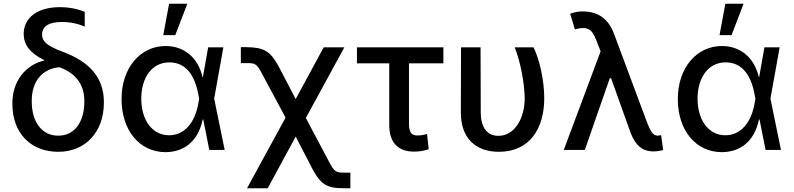

<svg xmlns="http://www.w3.org/2000/svg" viewBox="-20 -798 4224 1022"><path d="M106 -616C107 -558 140 -516 215 -478L216 -476C113 -452 46 -363 46 -250V-243C46 -91 143 10 290 10C435 10 532 -95 533 -250V-256C532 -383 460 -470 307 -525C229 -555 204 -578 204 -614C204 -657 239 -681 309 -681C354 -681 396 -672 431 -656V-735C389 -752 345 -760 300 -760C180 -760 106 -705 106 -616ZM149 -257V-262C149 -364 204 -432 296 -440C383 -410 429 -346 429 -262V-257C429 -147 375 -75 290 -76C205 -75 149 -147 149 -257Z M861 12C958 11 1034 -43 1059 -162H1062L1094 0H1176L1120 -273L1169 -546H1088L1060 -388H1058C1034 -492 960 -553 861 -553C728 -553 627 -438 627 -271C627 -104 722 11 861 12ZM732 -273C732 -386 790 -466 881 -466C969 -466 1018 -399 1037 -288L1040 -273L1037 -255C1018 -137 956 -78 880 -78C791 -78 732 -158 732 -273ZM849 -611H913L977 -778H880Z M1295 204H1405L1554 -71L1644 103C1689 186 1722 205 1815 204H1845V121H1815C1768 121 1760 117 1732 64L1608 -170L1813 -546H1703L1554 -271L1463 -445C1419 -526 1385 -546 1292 -547H1262V-462H1292C1339 -463 1347 -458 1375 -405L1500 -172Z M2340 -546H1880V-461H2052V-131C2052 -38 2101 9 2183 9C2213 9 2237 5 2262 -4L2253 -85C2236 -80 2223 -77 2201 -77C2170 -77 2158 -94 2157 -136V-461H2340Z M2434 -546 2433 -202C2432 -60 2514 10 2636 10C2797 10 2877 -111 2877 -275C2877 -373 2851 -484 2820 -546H2720C2750 -468 2771 -364 2773 -275C2773 -169 2720 -75 2633 -75C2577 -75 2539 -114 2539 -201L2538 -546Z M3458 8C3476 8 3498 4 3510 1L3499 -79C3493 -77 3487 -76 3482 -76C3457 -76 3445 -92 3421 -155L3248 -619C3218 -698 3164 -736 3086 -737C3062 -738 3040 -734 3015 -725L3040 -642C3106 -659 3130 -646 3154 -584L3177 -525L2981 0H3093L3226 -382H3233V-381L3337 -90C3364 -21 3402 8 3458 8Z M3822 12C3919 11 3995 -43 4020 -162H4023L4055 0H4137L4081 -273L4130 -546H4049L4021 -388H4019C3995 -492 3921 -553 3822 -553C3689 -553 3588 -438 3588 -271C3588 -104 3683 11 3822 12ZM3693 -273C3693 -386 3751 -466 3842 -466C3930 -466 3979 -399 3998 -288L4001 -273L3998 -255C3979 -137 3917 -78 3841 -78C3752 -78 3693 -158 3693 -273ZM3810 -611H3874L3938 -778H3841Z"/></svg>

Font: Wafeq Medium
Style: Regular
Weight: 500
Designer: Rasmus Andersson & Azza Alameddine
Foundry: Google & TypeTogether
Version: Version 3.000;January 28, 2025;FontCreator 15.0.0.3014 64-bi